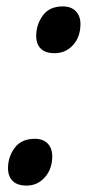

<svg xmlns="http://www.w3.org/2000/svg" viewBox="-20 -569 279 599"><path d="M150 -403Q122 -403 107.5 -417Q93 -431 93 -457Q93 -492 113.5 -520.5Q134 -549 176 -549Q202 -549 216.5 -534Q231 -519 231 -494Q231 -454 208 -428.5Q185 -403 150 -403ZM63 10Q34 10 19.5 -4.5Q5 -19 5 -44Q5 -80 26 -108Q47 -136 89 -136Q114 -136 128.5 -121.5Q143 -107 143 -81Q143 -42 120 -16Q97 10 63 10Z"/></svg>

Font: Noto Sans Condensed SemiBold
Style: Italic
Weight: 600
Width: 3
Italic angle: -12°
Designer: Monotype Design Team
Foundry: Monotype Imaging Inc.
Version: Version 2.013; ttfautohint (v1.8.4.7-5d5b)